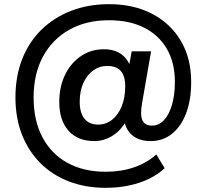

<svg xmlns="http://www.w3.org/2000/svg" viewBox="-20 -735 990 920"><path d="M486 165Q390 165 310.5 134.5Q231 104 173.5 46.5Q116 -11 85 -90.5Q54 -170 54 -268Q54 -369 86 -451Q118 -533 178 -592Q238 -651 320.5 -683Q403 -715 503 -715Q621 -715 709.5 -668.5Q798 -622 847 -538.5Q896 -455 896 -342Q896 -255 871.5 -191.5Q847 -128 803.5 -93.5Q760 -59 702 -59Q641 -59 607.5 -92.5Q574 -126 572 -186L603 -196Q578 -128 532 -93.5Q486 -59 432 -59Q352 -59 308 -109Q264 -159 264 -246Q264 -319 291.5 -376Q319 -433 367.5 -466Q416 -499 478 -499Q531 -499 565 -472.5Q599 -446 611 -395H594L611 -489H704L662 -248Q659 -232 657.5 -218.5Q656 -205 656 -194Q656 -163 669 -148Q682 -133 708 -133Q741 -133 765.5 -159Q790 -185 804 -232.5Q818 -280 818 -342Q818 -435 779.5 -501Q741 -567 670.5 -602.5Q600 -638 502 -638Q393 -638 312 -592.5Q231 -547 186 -464Q141 -381 141 -268Q141 -157 183.5 -77Q226 3 303.5 45.5Q381 88 486 88Q561 88 623 66.5Q685 45 729 5L769 71Q737 101 693.5 122Q650 143 597.5 154Q545 165 486 165ZM450 -138Q488 -138 517.5 -161.5Q547 -185 563.5 -226.5Q580 -268 580 -322Q580 -370 559 -394.5Q538 -419 494 -419Q456 -419 426 -397Q396 -375 379 -336.5Q362 -298 362 -247Q362 -194 385 -166Q408 -138 450 -138Z"/></svg>

Font: Nunito Sans 12pt ExtraLight
Style: Bold
Weight: 700
Version: Version 3.101;gftools[0.9.27]